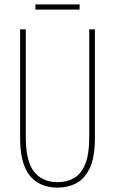

<svg xmlns="http://www.w3.org/2000/svg" viewBox="-20 -848 526 878"><path d="M414 -217Q414 -130 391 -80.5Q368 -31 329.5 -10.5Q291 10 243 10Q161 10 116.5 -44.5Q72 -99 72 -217V-714H98V-221Q98 -109 136.5 -62Q175 -15 243 -15Q286 -15 318.5 -33.5Q351 -52 369.5 -97Q388 -142 388 -221V-714H414ZM344 -828V-804H142V-828Z"/></svg>

Font: Noto Sans Lao ExtraCondensed Thin
Style: Regular
Weight: 100
Width: 2
Designer: Monotype Design Team
Foundry: Monotype Imaging Inc.
Version: Version 2.003; ttfautohint (v1.8.4.7-5d5b)